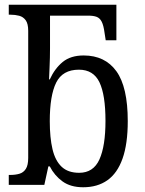

<svg xmlns="http://www.w3.org/2000/svg" viewBox="-20 -780 610 810"><path d="M331 10Q278 10 244 -14.5Q210 -39 190 -78H184L167 0H17V-42H24Q45 -42 62 -47Q79 -52 89 -67.5Q99 -83 99 -114V-650Q99 -680 88.5 -694.5Q78 -709 61 -713.5Q44 -718 24 -718H17V-760H471V-610H426L421 -642Q417 -673 409 -688.5Q401 -704 387.5 -709Q374 -714 352 -714H191V-576Q191 -559 190.5 -536.5Q190 -514 189 -493Q188 -472 187.5 -458.5Q187 -445 187 -445H190Q211 -491 244.5 -518.5Q278 -546 333 -546Q423 -546 471 -479.5Q519 -413 519 -269Q519 -173 497 -111Q475 -49 433 -19.5Q391 10 331 10ZM314 -51Q374 -51 399.5 -107.5Q425 -164 425 -270Q425 -380 399.5 -433Q374 -486 313 -486Q244 -486 217 -431.5Q190 -377 190 -269Q190 -199 201.5 -150.5Q213 -102 240 -76.5Q267 -51 314 -51Z"/></svg>

Font: Noto Serif SemiCondensed
Style: Regular
Weight: 400
Width: 4
Designer: Monotype Design Team
Foundry: Monotype Imaging Inc.
Version: Version 2.013